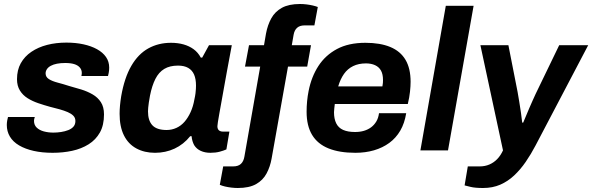

<svg xmlns="http://www.w3.org/2000/svg" viewBox="-20 -752 2961 960"><path d="M243 12Q191 12 148.5 2.5Q106 -7 75.5 -25Q45 -43 29.5 -69Q14 -95 14 -127Q14 -138 16 -149Q18 -160 20 -167H154Q152 -162 151 -156.5Q150 -151 150 -148Q150 -127 163.5 -114Q177 -101 199 -95Q221 -89 247 -89Q266 -89 285.5 -92Q305 -95 321.5 -101.5Q338 -108 347.5 -119Q357 -130 357 -147Q357 -163 346.5 -173.5Q336 -184 318.5 -191.5Q301 -199 278 -205.5Q255 -212 230 -218Q201 -226 171.5 -236Q142 -246 118 -261Q94 -276 79.5 -299.5Q65 -323 65 -356Q65 -402 84 -436Q103 -470 137 -493Q171 -516 215.5 -527.5Q260 -539 312 -539Q358 -539 397 -530.5Q436 -522 465 -506Q494 -490 510 -467Q526 -444 526 -414Q526 -400 523.5 -387.5Q521 -375 520 -372H387Q388 -377 388.5 -380.5Q389 -384 389 -387Q389 -403 379 -414.5Q369 -426 351 -431.5Q333 -437 306 -437Q283 -437 265 -433.5Q247 -430 234 -423Q221 -416 214.5 -406Q208 -396 208 -385Q208 -367 224.5 -356.5Q241 -346 268 -339Q295 -332 326 -322Q356 -314 386.5 -304.5Q417 -295 443 -280Q469 -265 484.5 -241Q500 -217 500 -180Q500 -126 479.5 -89.5Q459 -53 423 -30.5Q387 -8 341 2Q295 12 243 12Z M755 12Q702 12 661.5 -10Q621 -32 599.5 -75.5Q578 -119 578 -183Q578 -203 580 -224.5Q582 -246 586 -271Q602 -363 636.5 -422.5Q671 -482 721.5 -510Q772 -538 835 -538Q869 -538 897.5 -530Q926 -522 948 -506Q970 -490 984 -464H991L1025 -526H1139L1115 -397Q1108 -358 1101 -319.5Q1094 -281 1088 -247Q1082 -213 1077 -186Q1072 -159 1069.5 -142Q1067 -125 1067 -121Q1067 -107 1074.5 -100.5Q1082 -94 1095 -94H1127L1112 -5Q1099 1 1078.5 6.5Q1058 12 1032 12Q1005 12 984 2.5Q963 -7 951 -26Q946 -35 942.5 -46.5Q939 -58 938 -71H931Q898 -30 853 -9Q808 12 755 12ZM813 -102Q839 -102 862 -112.5Q885 -123 902.5 -143Q920 -163 933 -191.5Q946 -220 952 -255Q956 -273 957.5 -285.5Q959 -298 959.5 -307.5Q960 -317 960 -324Q960 -357 950.5 -379Q941 -401 921 -412.5Q901 -424 870 -424Q829 -424 801.5 -407.5Q774 -391 757 -357.5Q740 -324 730 -274Q726 -253 724 -238.5Q722 -224 721 -213.5Q720 -203 720 -195Q720 -149 742 -125.5Q764 -102 813 -102Z M1169 188Q1154 188 1137 186Q1120 184 1105 180.5Q1090 177 1079 172L1096 80H1146Q1171 80 1184.5 67.5Q1198 55 1202 31L1281 -419H1205L1225 -526H1300L1310 -584Q1318 -627 1336.5 -660.5Q1355 -694 1389.5 -713Q1424 -732 1480 -732Q1496 -732 1512.5 -730Q1529 -728 1544 -724.5Q1559 -721 1569 -717L1552 -625H1503Q1479 -625 1465.5 -613Q1452 -601 1448 -578L1439 -526H1535L1516 -419H1420L1338 41Q1331 81 1313 115Q1295 149 1260.5 168.5Q1226 188 1169 188Z M1757 12Q1677 12 1622.5 -10Q1568 -32 1540.5 -77.5Q1513 -123 1513 -193Q1513 -220 1515.5 -246Q1518 -272 1523 -297Q1537 -368 1572 -422Q1607 -476 1665 -507Q1723 -538 1807 -538Q1881 -538 1931.5 -517Q1982 -496 2007.5 -453Q2033 -410 2033 -343Q2033 -322 2030 -293.5Q2027 -265 2019 -232H1654Q1653 -221 1651.5 -210.5Q1650 -200 1650 -191Q1650 -158 1661 -135.5Q1672 -113 1695.5 -102.5Q1719 -92 1755 -92Q1780 -92 1800 -98Q1820 -104 1835.5 -115.5Q1851 -127 1861.5 -144.5Q1872 -162 1875 -186H2011Q2003 -136 1981.5 -99Q1960 -62 1926.5 -37.5Q1893 -13 1850 -0.5Q1807 12 1757 12ZM1671 -320H1892Q1894 -329 1894.5 -337.5Q1895 -346 1895 -352Q1895 -381 1885 -399Q1875 -417 1855.5 -426Q1836 -435 1810 -435Q1773 -435 1745.5 -421.5Q1718 -408 1700 -382.5Q1682 -357 1671 -320Z M2082 0 2209 -723H2348L2220 0Z M2395 188Q2356 188 2333 182.5Q2310 177 2303 175L2319 80H2379Q2405 80 2427 70.5Q2449 61 2466 43.5Q2483 26 2495 0L2382 -526H2522L2568 -292Q2572 -270 2576.5 -242Q2581 -214 2585 -187Q2589 -160 2591 -139H2596Q2603 -155 2610.5 -173.5Q2618 -192 2626.5 -211.5Q2635 -231 2643 -249Q2651 -267 2658 -282L2776 -526H2921L2658 -25Q2635 19 2608.5 57.5Q2582 96 2550.5 125.5Q2519 155 2481 171.5Q2443 188 2395 188Z"/></svg>

Font: Archivo SemiBold
Style: Bold Italic
Weight: 700
Italic angle: -10°
Version: Version 2.001